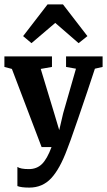

<svg xmlns="http://www.w3.org/2000/svg" viewBox="-30 -668 486 872"><path d="M103 184Q66 184 49 177V90Q63 100 101 100Q137 100 160.5 77Q184 54 204 0H159L24 -355L-10 -364V-412H206V-364L155 -355L216 -154L239 -77L257 -154L315 -356L270 -364V-412H436V-364L401 -356Q369 -258 325.5 -131.5Q282 -5 275 10Q242 99 202.5 141.5Q163 184 103 184ZM113 -472 75 -504 186 -648H256L367 -504L327 -472L221 -564Z"/></svg>

Font: Aikya
Style: Bold
Weight: 700
Designer: Neelakash Kshetrimayum (Latin subset based on Merriweather by Eben Sorkin)
Foundry: Brand New Type
Version: Version 1.00 b005